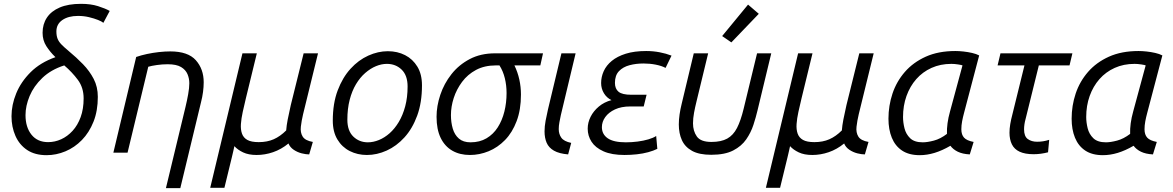

<svg xmlns="http://www.w3.org/2000/svg" viewBox="-20 -796 6118 1001"><path d="M223 13Q162 13 121.5 -14Q81 -41 60.5 -87.5Q40 -134 40 -190Q40 -249 64.5 -309Q89 -369 139.5 -419.5Q190 -470 269 -498Q241 -525 221.5 -555.5Q202 -586 202 -625Q202 -670 224.5 -704Q247 -738 291.5 -757Q336 -776 403 -776Q453 -776 491 -764Q529 -752 552 -739L519 -677Q511 -684 491 -692Q471 -700 444 -706.5Q417 -713 387 -713Q336 -713 305 -691.5Q274 -670 274 -632Q274 -610 280 -594.5Q286 -579 300 -564.5Q314 -550 338 -530Q378 -497 412.5 -461.5Q447 -426 468.5 -384.5Q490 -343 490 -291Q490 -218 467.5 -161.5Q445 -105 407 -66Q369 -27 321 -7Q273 13 223 13ZM231 -55Q266 -55 299 -70Q332 -85 358.5 -114Q385 -143 400.5 -185.5Q416 -228 416 -283Q416 -339 386 -379.5Q356 -420 315 -455Q246 -433 201 -390Q156 -347 134.5 -295.5Q113 -244 113 -196Q113 -133 144 -94Q175 -55 231 -55Z M845 185 947 -238Q955 -271 961 -304.5Q967 -338 967 -362Q967 -387 957.5 -409.5Q948 -432 924 -446.5Q900 -461 854 -461Q826 -461 798 -457Q770 -453 753 -448L645 0H571L690 -499Q716 -508 746.5 -514.5Q777 -521 808.5 -524.5Q840 -528 868 -528Q960 -528 1001 -482Q1042 -436 1042 -367Q1042 -343 1038.5 -316.5Q1035 -290 1028 -263L920 185Z M1076 183 1244 -518H1319L1262 -284Q1253 -247 1245.5 -212.5Q1238 -178 1236 -149.5Q1234 -121 1241.5 -99.5Q1249 -78 1269.5 -66.5Q1290 -55 1329 -55Q1373 -55 1407 -70Q1441 -85 1472 -116Q1474 -142 1480 -173Q1486 -204 1496 -248L1563 -518H1638L1560 -200Q1552 -166 1548.5 -135.5Q1545 -105 1558 -84Q1571 -63 1611 -56L1592 9Q1575 9 1553 3.5Q1531 -2 1511.5 -15Q1492 -28 1484 -48Q1446 -17 1403.5 -2.5Q1361 12 1318 12Q1276 12 1247.5 -1.5Q1219 -15 1202 -34Q1199 -21 1196 -7Q1193 7 1189 23L1150 183Z M1893 12Q1844 12 1803.5 -8.5Q1763 -29 1739 -69Q1715 -109 1715 -167Q1715 -257 1740.5 -324.5Q1766 -392 1807.5 -437.5Q1849 -483 1900 -506Q1951 -529 2002 -529Q2052 -529 2092 -508.5Q2132 -488 2156 -448.5Q2180 -409 2180 -351Q2180 -261 2155 -193Q2130 -125 2088.5 -79.5Q2047 -34 1996 -11Q1945 12 1893 12ZM1898 -54Q1926 -54 1955.5 -66Q1985 -78 2011.5 -101.5Q2038 -125 2059 -160Q2080 -195 2092.5 -241.5Q2105 -288 2105 -345Q2105 -403 2074 -433Q2043 -463 1997 -463Q1969 -463 1940 -451Q1911 -439 1884 -415.5Q1857 -392 1836 -357Q1815 -322 1803 -275.5Q1791 -229 1791 -172Q1791 -114 1822 -84Q1853 -54 1898 -54Z M2430 12Q2377 12 2338 -10.5Q2299 -33 2277.5 -77Q2256 -121 2256 -187Q2256 -243 2275.5 -301.5Q2295 -360 2333.5 -409Q2372 -458 2429 -488Q2486 -518 2561 -518H2811L2797 -455H2662Q2679 -420 2687.5 -381.5Q2696 -343 2696 -303Q2696 -224 2673.5 -164.5Q2651 -105 2613 -66Q2575 -27 2527.5 -7.5Q2480 12 2430 12ZM2433 -54Q2481 -54 2516.5 -75Q2552 -96 2575 -132Q2598 -168 2609.5 -214Q2621 -260 2621 -311Q2621 -351 2612 -388Q2603 -425 2584 -455H2565Q2506 -455 2462 -431.5Q2418 -408 2389 -369Q2360 -330 2345.5 -285Q2331 -240 2331 -196Q2331 -158 2340.5 -125.5Q2350 -93 2372.5 -73.5Q2395 -54 2433 -54Z M2942 9Q2895 5 2868 -10.5Q2841 -26 2830 -51.5Q2819 -77 2819 -111Q2819 -137 2824.5 -166.5Q2830 -196 2837 -226L2907 -518H2981L2904 -196Q2900 -177 2896.5 -158.5Q2893 -140 2893 -123Q2893 -97 2906.5 -78Q2920 -59 2958 -51Z M3236 12Q3169 12 3126.5 -7Q3084 -26 3064 -57Q3044 -88 3044 -125Q3044 -157 3059 -187Q3074 -217 3102 -240.5Q3130 -264 3168 -274Q3143 -286 3128.5 -310Q3114 -334 3114 -363Q3114 -395 3127.5 -425Q3141 -455 3169.5 -478.5Q3198 -502 3242.5 -516Q3287 -530 3349 -530Q3385 -530 3419 -523.5Q3453 -517 3481 -506L3450 -442Q3429 -453 3398.5 -459Q3368 -465 3335 -465Q3296 -465 3262 -456Q3228 -447 3207 -425Q3186 -403 3186 -364Q3186 -333 3205 -317.5Q3224 -302 3271 -302H3351L3336 -241H3266Q3219 -241 3186 -225.5Q3153 -210 3135.5 -185.5Q3118 -161 3118 -133Q3118 -96 3148.5 -75Q3179 -54 3243 -54Q3274 -54 3304.5 -58Q3335 -62 3360.5 -69.5Q3386 -77 3401 -87L3407 -20Q3387 -10 3359.5 -2.5Q3332 5 3300 8.5Q3268 12 3236 12Z M3688 11Q3625 11 3588 -9.5Q3551 -30 3535 -65.5Q3519 -101 3519 -147Q3519 -172 3523 -199.5Q3527 -227 3534 -255L3597 -518H3672L3611 -266Q3604 -238 3598.5 -208.5Q3593 -179 3593 -153Q3593 -113 3613 -84.5Q3633 -56 3689 -56Q3740 -56 3771.5 -73.5Q3803 -91 3822.5 -129Q3842 -167 3857 -229L3927 -518H4001L3929 -219Q3921 -185 3908 -145Q3895 -105 3870.5 -69.5Q3846 -34 3802.5 -11.5Q3759 11 3688 11ZM3793 -575 3745 -608 3880 -772 3936 -724Z M3973 183 4141 -518H4216L4159 -284Q4150 -247 4142.5 -212.5Q4135 -178 4133 -149.5Q4131 -121 4138.5 -99.5Q4146 -78 4166.5 -66.5Q4187 -55 4226 -55Q4270 -55 4304 -70Q4338 -85 4369 -116Q4371 -142 4377 -173Q4383 -204 4393 -248L4460 -518H4535L4457 -200Q4449 -166 4445.5 -135.5Q4442 -105 4455 -84Q4468 -63 4508 -56L4489 9Q4472 9 4450 3.5Q4428 -2 4408.5 -15Q4389 -28 4381 -48Q4343 -17 4300.5 -2.5Q4258 12 4215 12Q4173 12 4144.5 -1.5Q4116 -15 4099 -34Q4096 -21 4093 -7Q4090 7 4086 23L4047 183Z M4775 13Q4719 13 4683 -11Q4647 -35 4629.5 -78Q4612 -121 4612 -177Q4612 -245 4633 -308Q4654 -371 4697.5 -421Q4741 -471 4806.5 -500.5Q4872 -530 4961 -530Q4980 -530 5003 -527.5Q5026 -525 5048 -520Q5070 -515 5085 -507L5006 -207Q5000 -185 4996 -163.5Q4992 -142 4992 -122Q4992 -94 5006 -78.5Q5020 -63 5056 -56L5036 9Q4998 7 4973.5 -5Q4949 -17 4935 -36Q4892 -11 4852.5 1Q4813 13 4775 13ZM4791 -54Q4815 -54 4849 -63Q4883 -72 4917 -98Q4916 -124 4920 -153.5Q4924 -183 4933 -215L4998 -455Q4995 -457 4975.5 -460Q4956 -463 4940 -463Q4883 -463 4836.5 -442Q4790 -421 4757 -383.5Q4724 -346 4706 -295.5Q4688 -245 4688 -186Q4688 -158 4695.5 -127.5Q4703 -97 4725 -75.5Q4747 -54 4791 -54Z M5369 8Q5324 8 5296 -5Q5268 -18 5255.5 -43.5Q5243 -69 5243 -104Q5243 -125 5247 -149Q5251 -173 5258 -199L5321 -455H5181L5196 -518H5571L5556 -455H5396L5327 -176Q5323 -162 5321 -148Q5319 -134 5319 -122Q5319 -85 5338.5 -71Q5358 -57 5387 -57Q5404 -57 5419 -59.5Q5434 -62 5450 -67L5444 -2Q5425 3 5406 5.5Q5387 8 5369 8Z M5730 13Q5674 13 5638 -11Q5602 -35 5584.5 -78Q5567 -121 5567 -177Q5567 -245 5588 -308Q5609 -371 5652.5 -421Q5696 -471 5761.5 -500.5Q5827 -530 5916 -530Q5935 -530 5958 -527.5Q5981 -525 6003 -520Q6025 -515 6040 -507L5961 -207Q5955 -185 5951 -163.5Q5947 -142 5947 -122Q5947 -94 5961 -78.5Q5975 -63 6011 -56L5991 9Q5953 7 5928.5 -5Q5904 -17 5890 -36Q5847 -11 5807.5 1Q5768 13 5730 13ZM5746 -54Q5770 -54 5804 -63Q5838 -72 5872 -98Q5871 -124 5875 -153.5Q5879 -183 5888 -215L5953 -455Q5950 -457 5930.5 -460Q5911 -463 5895 -463Q5838 -463 5791.5 -442Q5745 -421 5712 -383.5Q5679 -346 5661 -295.5Q5643 -245 5643 -186Q5643 -158 5650.5 -127.5Q5658 -97 5680 -75.5Q5702 -54 5746 -54Z"/></svg>

Font: Ubuntu Sans
Style: Italic
Weight: 400
Italic angle: -13.5°
Designer: Dalton Maag Ltd
Foundry: Dalton Maag Ltd
Version: Version 1.006